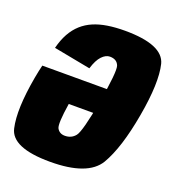

<svg xmlns="http://www.w3.org/2000/svg" viewBox="-126 -782 806 885"><g transform="rotate(20 277.0 -339.0)"><path d="M218 4.5Q402.5 4.5 455 -82.5Q506.5 -170 536.5 -340Q566.5 -508.5 545.5 -595Q523.5 -681.5 337.5 -681.5L312.5 -545.5Q347.5 -545.5 357.5 -517.5Q366.5 -490 340 -336Q312 -180 292.5 -155.5Q273.5 -131.5 241 -131.5Q214.5 -131.5 202.5 -153.5Q192.5 -173.5 208.5 -275.5H345L367.5 -400H33.5Q26.5 -372 20 -336Q-9.5 -171.5 10.5 -84Q29.5 4.5 218 4.5ZM241.5 -462.5Q248 -484 256 -499.8Q264 -515.5 273.5 -525.5Q283 -535.5 292.8 -540.5Q302.5 -545.5 312.5 -545.5L337.5 -623V-681.5Q291 -681.5 252.8 -675.5Q214.5 -669.5 184 -656.5Q153.5 -643.5 129.5 -622Q105.5 -600.5 88.2 -569.5Q71 -538.5 60.5 -497Z"/></g></svg>

Font: Anybody Condensed Black
Style: Italic
Weight: 900
Width: 3
Italic angle: -10°
Version: Version 1.113;gftools[0.9.25]